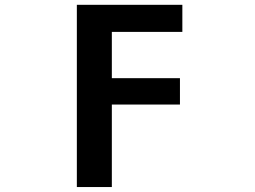

<svg xmlns="http://www.w3.org/2000/svg" viewBox="-20 -543 1040 782"><path d="M293 -523.4H722.7V-413.1H435.5V-224.6H712.9V-117.2H435.5V218.8H293Z"/></svg>

Font: Gen Shin Gothic Monospace Bold
Style: Bold
Weight: 700
Designer: [Source Han Sans]
Ryoko NISHIZUKA  (kana & ideographs); Paul D. Hunt (Latin, Greek & Cyrillic); Wenlong ZHANG  (bopomofo
Version: Version 1.002.20150607